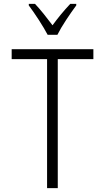

<svg xmlns="http://www.w3.org/2000/svg" viewBox="-20 -967 540 987"><path d="M222 0V-663H40V-714H460V-663H277V0ZM225 -788Q207 -822 179.5 -864.5Q152 -907 128 -939V-947H160Q181 -925 205 -895Q229 -865 250 -837Q272 -867 293 -892.5Q314 -918 341 -947H372V-939Q348 -907 320 -864.5Q292 -822 275 -788Z"/></svg>

Font: Noto Sans Mono ExtraCondensed Light
Style: Regular
Weight: 300
Width: 2
Designer: Monotype Design Team
Foundry: Monotype Imaging Inc.
Version: Version 2.014; ttfautohint (v1.8.4.7-5d5b)